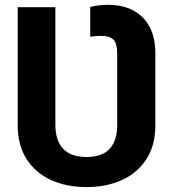

<svg xmlns="http://www.w3.org/2000/svg" viewBox="-20 -757 708 787"><path d="M334.8 9.8Q252.4 9.8 188.7 -19.3Q125 -48.4 88.8 -105.3Q52.5 -162.1 52.5 -244.5V-727.5H207V-244.5Q207.2 -180.5 239 -147Q270.8 -113.6 334.8 -113.5Q398.7 -113.6 429.5 -147Q460.3 -180.5 460.4 -244.5V-536.5Q460.3 -578.4 445.3 -594.2Q430.3 -610 393.6 -610Q384.3 -610 372.9 -609.2Q361.6 -608.4 349.8 -606.4V-728.5Q367.8 -732.8 385.3 -735.1Q402.8 -737.3 422.1 -737.3Q513 -737.3 565 -685.5Q617.1 -633.7 616.8 -536.5V-244.5Q617.1 -162.4 580.7 -105.6Q544.3 -48.7 480.7 -19.5Q417.1 9.8 334.8 9.8Z"/></svg>

Font: GitLab Sans
Style: Regular
Weight: 400
Designer: Rasmus Andersson
Foundry: Modifications by GitLab B.V., manufactured by rsms
Version: Version 4.000;git-c8fb6b7